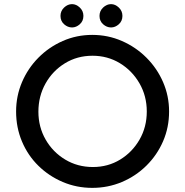

<svg xmlns="http://www.w3.org/2000/svg" viewBox="-20 -902 896 930"><path d="M58 -362Q58 -437 86.5 -504Q115 -571 166 -622.5Q217 -674 284 -703.5Q351 -733 427 -733Q503 -733 570.5 -703.5Q638 -674 689.5 -622.5Q741 -571 770 -504Q799 -437 799 -362Q799 -285 770 -218Q741 -151 689.5 -100Q638 -49 570.5 -20.5Q503 8 427 8Q351 8 284 -20.5Q217 -49 166 -99Q115 -149 86.5 -216.5Q58 -284 58 -362ZM166 -361Q166 -287 201 -226Q236 -165 296 -129Q356 -93 430 -93Q503 -93 562 -129Q621 -165 656 -226Q691 -287 691 -362Q691 -437 655.5 -498.5Q620 -560 560.5 -596Q501 -632 428 -632Q354 -632 294.5 -595.5Q235 -559 200.5 -497.5Q166 -436 166 -361ZM273 -825Q273 -849 290.5 -865.5Q308 -882 329 -882Q349 -882 366.5 -865.5Q384 -849 384 -825Q384 -800 366.5 -784.5Q349 -769 329 -769Q308 -769 290.5 -784.5Q273 -800 273 -825ZM462 -825Q462 -849 479.5 -865.5Q497 -882 518 -882Q538 -882 555.5 -865.5Q573 -849 573 -825Q573 -800 555.5 -784.5Q538 -769 518 -769Q497 -769 479.5 -784.5Q462 -800 462 -825Z"/></svg>

Font: Reem Kufi Ink
Style: Regular
Weight: 400
Designer: Khaled Hosny
Version: Version 1.7